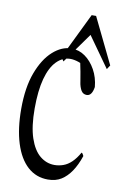

<svg xmlns="http://www.w3.org/2000/svg" viewBox="-86 -809 549 854"><g transform="rotate(10 188.5 -382.0)"><path d="M21 -294.9Q21 -391.6 46.1 -458.7Q71.3 -525.9 111.3 -561.8Q151.4 -597.7 195.3 -597.7Q229 -597.7 256.8 -577.9Q284.7 -558.1 303.7 -523.9Q322.8 -489.7 326.7 -446.8Q320.3 -405.8 296.9 -405.8Q280.8 -405.8 272 -419.4Q262.7 -434.6 259.3 -458.5Q259.3 -458.5 259.3 -459Q252 -504.9 244.1 -541Q238.8 -543.5 235.4 -544.4Q214.8 -551.3 198.2 -551.3Q163.6 -551.3 136.2 -523.4Q108.9 -495.6 94.2 -441.4Q79.6 -387.2 79.6 -306.4Q79.6 -225.6 96.9 -174.1Q114.3 -122.6 143.8 -98.4Q173.3 -74.2 209.5 -74.2Q229.5 -74.2 249 -81.1Q289.1 -95.2 319.3 -149.4Q324.7 -147.5 329.6 -135.7Q301.8 -52.2 252 -21Q227.1 -5.4 191.9 -5.4Q138.7 -5.4 100.3 -40Q62 -74.7 41.5 -139.9Q21 -205.1 21 -294.9ZM267.6 -671.9 169.4 -534.7 157.2 -553.2 257.3 -759.3H277.3L377.4 -553.2L365.2 -534.7Z"/></g></svg>

Font: Scarab Serif
Style: Light
Weight: 300
Designer: John Roberts
Foundry: Scarab
Version: 1.0